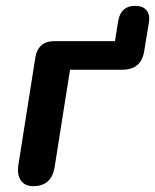

<svg xmlns="http://www.w3.org/2000/svg" viewBox="-20 -630 531 658"><path d="M94 8Q65 8 51.5 -11.5Q38 -31 43 -65L101 -432Q110 -489 167 -489H374L385 -558Q394 -610 443 -610Q469 -610 482 -595Q495 -580 490 -551L474 -454Q464 -391 399 -391H220L167 -56Q156 8 94 8Z"/></svg>

Font: Nunito
Style: Bold Italic
Weight: 700
Italic angle: -9°
Designer: Vernon Adams
Foundry: Vernon Adams
Version: Version 3.601; ttfautohint (v1.8.2.53-6de2)